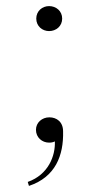

<svg xmlns="http://www.w3.org/2000/svg" viewBox="-20 -453 305 630"><path d="M141 -351C164 -351 184 -367 184 -392C184 -417 164 -433 141 -433C119 -433 99 -417 99 -392C99 -367 119 -351 141 -351ZM71 144 75 157C162 128 189 57 187 -22C187 -53 166 -68 142 -68C118 -68 98 -51 98 -27C98 -2 118 15 141 15C148 15 154 14 160 11C162 58 139 120 71 144Z"/></svg>

Font: Sprat Light
Style: Regular
Weight: 300
Designer: Ethan Nakache
Foundry: Collletttivo
Version: Version 2.000;Glyphs 3.2 (3217)